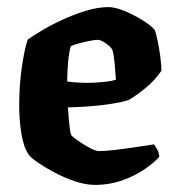

<svg xmlns="http://www.w3.org/2000/svg" viewBox="-20 -520 487 540"><path d="M247 0Q221 0 191 -10Q161 -20 133 -35Q105 -50 85.5 -63.5Q66 -77 61 -85Q47 -104 40.5 -142Q34 -180 34 -224Q34 -280 41.5 -331.5Q49 -383 58 -409Q71 -418 96.5 -433.5Q122 -449 154.5 -464Q187 -479 221 -489.5Q255 -500 285 -500Q304 -500 330.5 -489Q357 -478 381 -463Q405 -448 415 -436Q419 -426 423.5 -404.5Q428 -383 431 -359.5Q434 -336 434 -321Q415 -293 387 -270.5Q359 -248 340 -238Q309 -229 263.5 -224Q218 -219 171 -218Q173 -187 175.5 -165Q178 -143 181 -139Q183 -136 198.5 -125Q214 -114 231.5 -104.5Q249 -95 259 -95Q275 -95 304.5 -98.5Q334 -102 363.5 -106.5Q393 -111 413 -114Q417 -109 422 -100Q427 -91 428 -79Q416 -65 389.5 -46Q363 -27 326 -13.5Q289 0 247 0ZM227 -287Q245 -287 270.5 -289.5Q296 -292 306 -296Q305 -314 302.5 -341Q300 -368 296 -380Q291 -389 277 -398.5Q263 -408 255 -408Q247 -408 232 -405Q217 -402 202 -398Q187 -394 179 -390Q174 -372 171.5 -344.5Q169 -317 169 -291Q180 -289 196 -288Q212 -287 227 -287Z"/></svg>

Font: Texturina 72pt ExtraBold
Style: Regular
Weight: 800
Designer: Guillermo Torres Carreño
Foundry: Omnibus-Type
Version: Version 1.002; ttfautohint (v1.8.3)